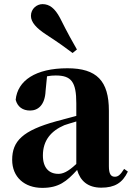

<svg xmlns="http://www.w3.org/2000/svg" viewBox="-20 -894 640 931"><path d="M353 -654C332 -691 310 -729 271 -807C246 -854 220 -874 186 -874C159 -874 130 -852 130 -817C130 -786 157 -757 203 -727C269 -684 300 -661 332 -637ZM471 16C536 16 574 -7 600 -62L582 -75C563 -45 552 -37 537 -37C518 -37 508 -50 508 -88V-357C508 -502 449 -563 307 -563C152 -563 65 -503 56 -410C65 -376 90 -358 126 -358C164 -358 198 -384 201 -453L208 -524C223 -527 236 -528 250 -528C326 -528 350 -497 350 -393V-332L253 -306C90 -261 39 -210 39 -119C39 -35 99 17 185 17C265 17 303 -14 354 -70C369 -17 406 16 471 16ZM350 -99C309 -60 284 -51 263 -51C218 -51 188 -80 188 -140C188 -213 227 -259 292 -287C306 -292 327 -298 350 -305Z"/></svg>

Font: Noto Serif CJK HK Black
Style: Regular
Weight: 900
Designer: Ryoko NISHIZUKA 西塚涼子 (kana & ideographs); Frank Grießhammer (Latin, Greek & Cyrillic); Wenlong ZHANG 张文龙 (bopomofo); San
Foundry: Adobe
Version: Version 2.001;hotconv 1.1.0;makeotfexe 2.6.0